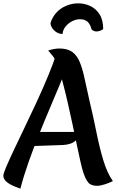

<svg xmlns="http://www.w3.org/2000/svg" viewBox="-40 -1095 705 1148"><path d="M363 -709Q346 -658 318 -590.5Q290 -523 257 -445.5Q224 -368 191 -285.5Q158 -203 129.5 -122Q101 -41 82 33Q41 19 19 6Q-3 -7 -11.5 -19.5Q-20 -32 -20 -44Q-20 -57 -2.5 -98Q15 -139 44 -200.5Q73 -262 108.5 -335.5Q144 -409 180 -487Q216 -565 247 -639.5Q278 -714 298 -776ZM458 -64Q451 -85 441 -128.5Q431 -172 419 -230.5Q407 -289 393 -354.5Q379 -420 364 -485.5Q349 -551 333.5 -608.5Q318 -666 303 -708Q290 -743 274.5 -761.5Q259 -780 248 -793Q266 -799 283.5 -802Q301 -805 315 -805Q364 -805 392.5 -784Q421 -763 437.5 -722.5Q454 -682 466 -624Q478 -566 495 -493Q518 -397 536.5 -304.5Q555 -212 578 -136Q601 -60 635 -12Q610 0 584 8Q558 16 540 16Q503 16 487 -4.5Q471 -25 458 -64ZM167 -306H436Q433 -278 418.5 -261Q404 -244 382.5 -236.5Q361 -229 337 -228L135 -221ZM577 -921Q569 -915 558.5 -911Q548 -907 537 -907Q519 -907 507 -920Q500 -950 483.5 -965Q467 -980 438 -980Q415 -980 392 -968.5Q369 -957 352.5 -937Q336 -917 334 -892Q315 -892 298.5 -902Q282 -912 272 -927.5Q262 -943 262 -958Q274 -995 298.5 -1021Q323 -1047 357 -1061Q391 -1075 428 -1075Q466 -1075 500 -1059Q534 -1043 555.5 -1009Q577 -975 577 -921Z"/></svg>

Font: Merienda
Style: Bold
Weight: 700
Designer: Eduardo Rodriguez Tunni
Foundry: Eduardo Rodriguez Tunni
Version: Version 2.001